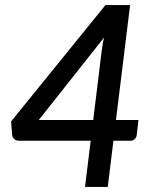

<svg xmlns="http://www.w3.org/2000/svg" viewBox="-20 -740 620 760"><path d="M439 -265H528L521 -204.5Q520 -196 513.5 -189.5Q507 -183 496.5 -183H429L406.5 0H316.5L339 -183H54Q43.5 -183 36.2 -189.8Q29 -196.5 28 -206.5L24 -259.5L397.5 -720H495ZM382 -534.5Q383.5 -547.5 385.8 -561.8Q388 -576 392 -591.5L133.5 -265H349Z"/></svg>

Font: Lato Semibold
Style: Italic
Weight: 600
Italic angle: -7°
Designer: Lukasz Dziedzic
Foundry: tyPoland Lukasz Dziedzic
Version: Version 2.006; 2014-01-15